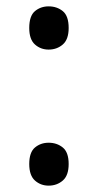

<svg xmlns="http://www.w3.org/2000/svg" viewBox="-20 -570 308 604"><path d="M72 -54Q72 -91 90 -106Q108 -121 133 -121Q159 -121 177.5 -106Q196 -91 196 -54Q196 -18 177.5 -2Q159 14 133 14Q108 14 90 -2Q72 -18 72 -54ZM72 -482Q72 -520 90 -535Q108 -550 133 -550Q159 -550 177.5 -535Q196 -520 196 -482Q196 -446 177.5 -430Q159 -414 133 -414Q108 -414 90 -430Q72 -446 72 -482Z"/></svg>

Font: lguzrati25
Style: Book
Weight: 400
Designer: Jelle Bosma - Monotype Design Team, Universal Thirst
Foundry: Monotype Imaging Inc.
Version: Version 2.106